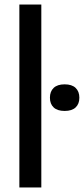

<svg xmlns="http://www.w3.org/2000/svg" viewBox="-20 -828 370 848"><path d="M65.5 0V-808H162.5V0ZM265.5 -338Q233.5 -338 217 -353.5Q200.5 -369 200.5 -396.5Q200.5 -424 217 -439.8Q233.5 -455.5 265.5 -455.5Q297.5 -455.5 314 -439.8Q330.5 -424 330.5 -396.5Q330.5 -369 314 -353.5Q297.5 -338 265.5 -338Z"/></svg>

Font: Encode Sans Semi Condensed Medium
Style: Regular
Weight: 500
Width: 4
Designer: Multiple Designers
Foundry: Impallari Type
Version: Version 3.000; ttfautohint (v1.8.3) -l 8 -r 50 -G 200 -x 14 